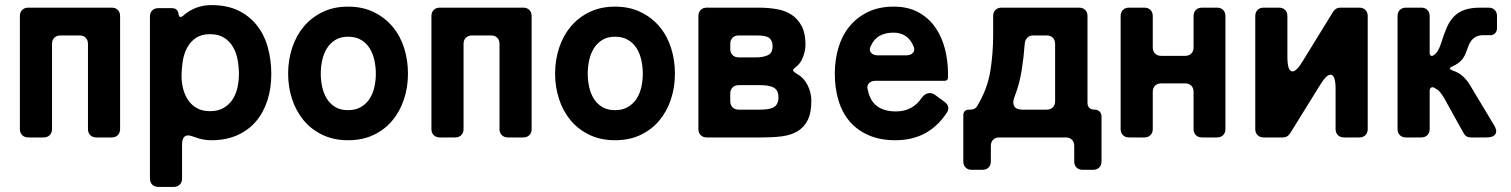

<svg xmlns="http://www.w3.org/2000/svg" viewBox="-20 -539 5926 753"><path d="M58 -33V-476Q58 -491 67 -500Q76 -509 91 -509H418Q433 -509 442 -500Q451 -491 451 -476V-33Q451 -18 442 -9Q433 0 418 0H358Q343 0 334 -9Q325 -18 325 -33V-367Q325 -382 316 -391Q307 -400 292 -400H217Q202 -400 193 -391Q184 -382 184 -367V-33Q184 -18 175 -9Q166 0 151 0H91Q76 0 67 -9Q58 -18 58 -33Z M568 161V-474Q568 -489 577 -498Q586 -507 601 -507H654Q677 -507 680 -485Q683 -464 699 -478Q746 -519 809 -519Q871 -519 915 -497.5Q959 -476 988 -439Q1017 -402 1030.5 -352.5Q1044 -303 1044 -248Q1044 -192 1028.5 -144.5Q1013 -97 983.5 -62.5Q954 -28 910 -8.5Q866 11 809 11Q775 11 745 -1Q726 -8 718 -8Q694 -8 694 29V161Q694 176 685 185Q676 194 661 194H601Q586 194 577 185Q568 176 568 161ZM804 -103Q835 -103 856.5 -115.5Q878 -128 891.5 -148Q905 -168 911 -194.5Q917 -221 917 -248Q917 -276 912 -304Q907 -332 894 -354.5Q881 -377 859 -391Q837 -405 804 -405Q770 -405 748 -390Q726 -375 713.5 -351Q701 -327 696.5 -298Q692 -269 692 -241Q692 -215 698.5 -190Q705 -165 718.5 -145.5Q732 -126 753 -114.5Q774 -103 804 -103Z M1345 11Q1289 11 1245 -10Q1201 -31 1171 -67Q1141 -103 1125.5 -150.5Q1110 -198 1110 -250Q1110 -304 1126 -352Q1142 -400 1172 -435.5Q1202 -471 1245.5 -492Q1289 -513 1345 -513Q1402 -513 1446 -491.5Q1490 -470 1520 -434Q1550 -398 1565 -350.5Q1580 -303 1580 -250Q1580 -196 1564 -148.5Q1548 -101 1518 -65.5Q1488 -30 1444.5 -9.5Q1401 11 1345 11ZM1345 -107Q1375 -107 1396 -119.5Q1417 -132 1430 -152.5Q1443 -173 1448.5 -198.5Q1454 -224 1454 -250Q1454 -276 1448.5 -302Q1443 -328 1430.5 -348.5Q1418 -369 1397 -382Q1376 -395 1345 -395Q1315 -395 1294.5 -382Q1274 -369 1261.5 -348.5Q1249 -328 1243.5 -302Q1238 -276 1238 -250Q1238 -224 1243.5 -198.5Q1249 -173 1261.5 -152.5Q1274 -132 1294.5 -119.5Q1315 -107 1345 -107Z M1672 -33V-476Q1672 -491 1681 -500Q1690 -509 1705 -509H2032Q2047 -509 2056 -500Q2065 -491 2065 -476V-33Q2065 -18 2056 -9Q2047 0 2032 0H1972Q1957 0 1948 -9Q1939 -18 1939 -33V-367Q1939 -382 1930 -391Q1921 -400 1906 -400H1831Q1816 -400 1807 -391Q1798 -382 1798 -367V-33Q1798 -18 1789 -9Q1780 0 1765 0H1705Q1690 0 1681 -9Q1672 -18 1672 -33Z M2392 11Q2336 11 2292 -10Q2248 -31 2218 -67Q2188 -103 2172.5 -150.5Q2157 -198 2157 -250Q2157 -304 2173 -352Q2189 -400 2219 -435.5Q2249 -471 2292.5 -492Q2336 -513 2392 -513Q2449 -513 2493 -491.5Q2537 -470 2567 -434Q2597 -398 2612 -350.5Q2627 -303 2627 -250Q2627 -196 2611 -148.5Q2595 -101 2565 -65.5Q2535 -30 2491.5 -9.5Q2448 11 2392 11ZM2392 -107Q2422 -107 2443 -119.5Q2464 -132 2477 -152.5Q2490 -173 2495.5 -198.5Q2501 -224 2501 -250Q2501 -276 2495.5 -302Q2490 -328 2477.5 -348.5Q2465 -369 2444 -382Q2423 -395 2392 -395Q2362 -395 2341.5 -382Q2321 -369 2308.5 -348.5Q2296 -328 2290.5 -302Q2285 -276 2285 -250Q2285 -224 2290.5 -198.5Q2296 -173 2308.5 -152.5Q2321 -132 2341.5 -119.5Q2362 -107 2392 -107Z M2719 -33V-476Q2719 -491 2728 -500Q2737 -509 2752 -509H2955Q2994 -509 3027.5 -503Q3061 -497 3085.5 -480.5Q3110 -464 3124.5 -436Q3139 -408 3139 -364Q3139 -341 3129.5 -315.5Q3120 -290 3101 -276Q3090 -268 3090.5 -263Q3091 -258 3103 -251Q3132 -235 3147 -205.5Q3162 -176 3162 -144Q3162 -96 3147.5 -67.5Q3133 -39 3107.5 -24Q3082 -9 3047.5 -4.5Q3013 0 2974 0H2752Q2737 0 2728 -9Q2719 -18 2719 -33ZM2877 -314H2947Q2971 -314 2990.5 -322Q3010 -330 3010 -358Q3010 -380 2996 -391Q2983 -400 2947 -400H2877Q2862 -400 2853 -391Q2844 -382 2844 -367V-347Q2844 -332 2853 -323Q2862 -314 2877 -314ZM2877 -109H2961Q2975 -109 2987.5 -110.5Q3000 -112 3010.5 -116.5Q3021 -121 3027 -131Q3033 -141 3033 -157Q3033 -174 3027 -183.5Q3021 -193 3010.5 -197.5Q3000 -202 2987.5 -203.5Q2975 -205 2961 -205H2877Q2862 -205 2853 -196Q2844 -187 2844 -172V-142Q2844 -127 2853 -118Q2862 -109 2877 -109Z M3492 11Q3432 11 3387 -8.5Q3342 -28 3312.5 -62.5Q3283 -97 3268.5 -145Q3254 -193 3254 -250Q3254 -305 3268.5 -353Q3283 -401 3312.5 -436.5Q3342 -472 3385 -492.5Q3428 -513 3485 -513Q3542 -513 3582.5 -490.5Q3623 -468 3648.5 -431Q3674 -394 3686 -347Q3698 -300 3698 -250V-236Q3698 -222 3684 -222H3413Q3397 -222 3388 -212.5Q3379 -203 3383 -188Q3392 -143 3420 -122.5Q3448 -102 3494 -102Q3560 -102 3596 -157Q3610 -174 3626 -174Q3637 -174 3647 -167L3685 -139Q3696 -131 3698.5 -120Q3701 -109 3694 -98Q3623 11 3492 11ZM3422 -322H3534Q3552 -322 3561 -332.5Q3570 -343 3562 -359Q3540 -411 3483 -411Q3453 -411 3430 -398.5Q3407 -386 3395 -358Q3387 -343 3396 -332.5Q3405 -322 3422 -322Z M3758 94V-86Q3758 -109 3781 -109H3786Q3805 -109 3813 -124Q3852 -189 3863.5 -258Q3875 -327 3875 -402V-476Q3875 -491 3884 -500Q3893 -509 3908 -509H4212Q4227 -509 4236 -500Q4245 -491 4245 -476V-137Q4245 -109 4273 -109Q4285 -109 4292.5 -101.5Q4300 -94 4300 -82V94Q4300 109 4291 118Q4282 127 4267 127H4226Q4211 127 4202 118Q4193 109 4193 94V33Q4193 18 4184 9Q4175 0 4160 0H3899Q3884 0 3875 9Q3866 18 3866 33V94Q3866 109 3857 118Q3848 127 3833 127H3791Q3776 127 3767 118Q3758 109 3758 94ZM3990 -109H4085Q4100 -109 4109 -118Q4118 -127 4118 -142V-367Q4118 -382 4109 -391Q4100 -400 4085 -400H4032Q4018 -400 4009 -391Q4000 -382 3999 -368Q3995 -314 3986.5 -261Q3978 -208 3958 -157Q3950 -135 3958 -122Q3966 -109 3990 -109Z M4375 -33V-476Q4375 -491 4384 -500Q4393 -509 4408 -509H4468Q4483 -509 4492 -500Q4501 -491 4501 -476V-353Q4501 -338 4510 -329Q4519 -320 4534 -320H4628Q4643 -320 4652 -329Q4661 -338 4661 -353V-476Q4661 -491 4670 -500Q4679 -509 4694 -509H4753Q4768 -509 4777 -500Q4786 -491 4786 -476V-33Q4786 -18 4777 -9Q4768 0 4753 0H4694Q4679 0 4670 -9Q4661 -18 4661 -33V-179Q4661 -194 4652 -203Q4643 -212 4628 -212H4534Q4519 -212 4510 -203Q4501 -194 4501 -179V-33Q4501 -18 4492 -9Q4483 0 4468 0H4408Q4393 0 4384 -9Q4375 -18 4375 -33Z M4903 -33V-476Q4903 -491 4912 -500Q4921 -509 4936 -509H4996Q5011 -509 5020 -500Q5029 -491 5029 -476V-316Q5029 -259 5049 -259Q5065 -259 5089 -299L5209 -494Q5219 -509 5237 -509H5311Q5326 -509 5335 -500Q5344 -491 5344 -476V-33Q5344 -18 5335 -9Q5326 0 5311 0H5251Q5236 0 5227 -9Q5218 -18 5218 -33V-190Q5218 -246 5198 -246Q5182 -246 5158 -207L5039 -15Q5029 0 5011 0H4936Q4921 0 4912 -9Q4903 -18 4903 -33Z M5461 -33V-476Q5461 -491 5470 -500Q5479 -509 5494 -509H5554Q5569 -509 5578 -500Q5587 -491 5587 -476V-332Q5587 -324 5591.5 -321Q5596 -318 5602 -322Q5614 -330 5621 -343.5Q5628 -357 5632 -370Q5643 -406 5654.5 -432Q5666 -458 5683 -475Q5700 -492 5724.5 -500.5Q5749 -509 5787 -509H5819Q5833 -509 5842 -500Q5851 -491 5851 -477V-428Q5851 -416 5843.5 -408.5Q5836 -401 5825 -401H5798Q5781 -401 5770 -395.5Q5759 -390 5751.5 -381Q5744 -372 5739.5 -360Q5735 -348 5730 -334Q5722 -313 5709.5 -300.5Q5697 -288 5677 -279Q5666 -274 5666 -270.5Q5666 -267 5678 -262Q5701 -255 5718.5 -238.5Q5736 -222 5747 -202L5839 -49Q5853 -27 5845 -13.5Q5837 0 5811 0H5748Q5729 0 5720 -17L5645 -152Q5633 -173 5621 -185Q5614 -190 5605 -195Q5597 -199 5592 -195Q5587 -191 5587 -183V-33Q5587 -18 5578 -9Q5569 0 5554 0H5494Q5479 0 5470 -9Q5461 -18 5461 -33Z"/></svg>

Font: Higure Gothic Black
Style: Regular
Weight: 900
Designer: Yoshimichi Ohira
Foundry: Positype
Version: Version 1.000